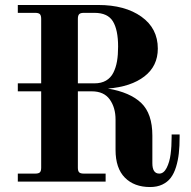

<svg xmlns="http://www.w3.org/2000/svg" viewBox="-20 -732 770 774"><path d="M51.8 -363.8V-396H146V-655.8Q146 -669.4 140.9 -674.8Q135.7 -680.2 122.1 -680.2H51.8V-711.9H376Q483.9 -711.9 550 -664.8Q616.2 -617.7 616.2 -536.1Q616.2 -465.8 562.3 -424.1Q508.3 -382.3 415 -375Q504.4 -359.9 549.3 -316.9Q594.2 -273.9 594.2 -185.1V-74.2Q594.2 -32.2 622.1 -32.2Q640.1 -32.2 651.9 -55.4Q663.6 -78.6 667.7 -109.9Q671.9 -141.1 671.9 -180.2V-189.9H704.1V-180.2Q704.1 -143.1 700.9 -114.3Q697.8 -85.4 689.7 -59.1Q681.6 -32.7 668.5 -15.4Q655.3 2 634.3 12Q613.3 22 585 22Q521 22 483.4 -15.9Q445.8 -53.7 445.8 -127.9V-250Q445.8 -298.3 422.4 -331.1Q398.9 -363.8 350.1 -363.8H293.9V-56.2Q293.9 -42.5 299.1 -37.4Q304.2 -32.2 317.9 -32.2H405.8V0H51.8V-32.2H122.1Q135.7 -32.2 140.9 -37.4Q146 -42.5 146 -56.2V-363.8ZM293.9 -396H360.8Q388.2 -396 407.2 -407Q426.3 -418 436.8 -438.7Q447.3 -459.5 451.7 -485.1Q456.1 -510.7 456.1 -543.9Q456.1 -611.8 435.1 -646Q414.1 -680.2 360.8 -680.2H317.9Q304.2 -680.2 299.1 -674.8Q293.9 -669.4 293.9 -655.8Z"/></svg>

Font: Flanker Steampunk
Style: Bold
Weight: 700
Designer: Alexey Kryukov, Leonardo Di Lena
Foundry: Alexey Kryukov, Leonardo Di Lena
Version: 1.210